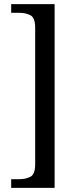

<svg xmlns="http://www.w3.org/2000/svg" viewBox="-20 -780 377 928"><path d="M34 128V86H74Q105 86 127.5 74Q150 62 150 14V-646Q150 -694 127.5 -706Q105 -718 74 -718H34V-760H244V128Z"/></svg>

Font: Noto Serif SemiCondensed
Style: Regular
Weight: 400
Width: 4
Designer: Monotype Design Team
Foundry: Monotype Imaging Inc.
Version: Version 2.013